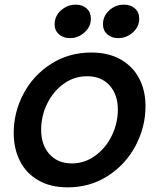

<svg xmlns="http://www.w3.org/2000/svg" viewBox="-20 -795 685 826"><path d="M39 -223Q39 -312 81 -391.5Q123 -471 199.5 -520Q276 -569 373 -569Q447 -569 499.5 -539Q552 -509 579 -457Q606 -405 606 -338Q606 -249 563.5 -168.5Q521 -88 444.5 -38.5Q368 11 271 11Q197 11 144.5 -19.5Q92 -50 65.5 -103Q39 -156 39 -223ZM487 -324Q487 -388 451.5 -427.5Q416 -467 355 -467Q299 -467 254 -434.5Q209 -402 183 -349Q157 -296 157 -237Q157 -171 193 -131.5Q229 -92 289 -92Q344 -92 389.5 -125Q435 -158 461 -211.5Q487 -265 487 -324ZM215 -690Q215 -726 242.5 -750.5Q270 -775 306 -775Q335 -775 353 -758.5Q371 -742 371 -715Q371 -680 343.5 -655.5Q316 -631 281 -631Q252 -631 233.5 -647.5Q215 -664 215 -690ZM423 -690Q423 -726 450 -750.5Q477 -775 513 -775Q542 -775 560.5 -758.5Q579 -742 579 -715Q579 -680 551.5 -655.5Q524 -631 488 -631Q460 -631 441.5 -647.5Q423 -664 423 -690Z"/></svg>

Font: Open Sauce Sans SemiBold Italic
Style: Regular
Weight: 600
Italic angle: -10°
Designer: Alfredo Marco Pradil
Foundry: Creative Sauce Fz LLC
Version: Version 1.477